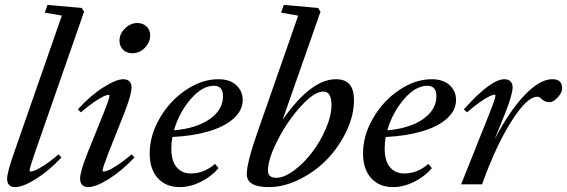

<svg xmlns="http://www.w3.org/2000/svg" viewBox="-20 -745 2292 776"><path d="M41.5 11.2Q8.8 11.2 8.8 -22.5Q8.8 -48.8 37.6 -129.9L230 -682.1L161.1 -693.8L171.9 -725.1L310.5 -712.9L319.8 -697.8L121.1 -127.9Q99.6 -65.9 99.6 -55.7Q99.6 -51.8 103.5 -51.8Q109.9 -51.8 121.8 -56.4Q133.8 -61 159.9 -77.9Q186 -94.7 216.8 -121.1L228.5 -108.4Q175.3 -52.7 123.8 -20.8Q72.3 11.2 41.5 11.2Z M514.2 -529.8Q491.7 -529.8 477.3 -544.2Q462.9 -558.6 462.9 -580.1Q462.9 -608.4 485.1 -630.1Q507.3 -651.9 534.7 -651.9Q558.1 -651.9 572.5 -637.9Q586.9 -624 586.9 -602.1Q586.9 -573.7 565.4 -551.8Q543.9 -529.8 514.2 -529.8ZM336.4 11.2Q320.8 11.2 312.3 2.4Q303.7 -6.3 303.7 -22.5Q303.7 -51.8 335 -129.9L397 -283.2Q422.4 -346.2 422.4 -357.9Q422.4 -361.8 418.5 -361.8Q412.6 -361.8 399.4 -356Q386.2 -350.1 360.8 -333Q335.4 -315.9 307.1 -291L294.4 -302.7Q344.2 -357.9 396.7 -391.4Q449.2 -424.8 478.5 -424.8Q494.6 -424.8 503.2 -416Q511.7 -407.2 511.7 -391.6Q511.7 -362.8 481.4 -285.6L418.9 -128.4Q394.5 -65.4 394.5 -55.7Q394.5 -51.8 398.4 -51.8Q404.8 -51.8 417 -56.4Q429.2 -61 455.1 -77.9Q481 -94.7 512.2 -121.1L523.4 -108.4Q470.7 -53.2 418.9 -21Q367.2 11.2 336.4 11.2Z M706.1 11.2Q650.9 11.2 617.9 -24.9Q585 -61 585 -125Q585 -197.3 625.5 -267.3Q666 -337.4 731 -381.1Q795.9 -424.8 862.3 -424.8Q909.2 -424.8 935.1 -400.6Q960.9 -376.5 960.9 -341.3Q960.9 -298.8 924.1 -265.9Q887.2 -232.9 823.2 -214.1Q759.3 -195.3 676.8 -191.4Q672.4 -168 672.4 -145Q672.4 -94.7 693.8 -69.3Q715.3 -43.9 751.5 -43.9Q804.2 -43.9 849.1 -82.5L863.3 -65.4Q833 -30.3 790.5 -9.5Q748 11.2 706.1 11.2ZM844.7 -398.4Q797.4 -398.4 750.7 -344.5Q704.1 -290.5 683.1 -218.3Q773.9 -226.1 827.6 -263.7Q881.3 -301.3 881.3 -356.4Q881.3 -398.4 844.7 -398.4Z M1065.9 11.2Q977.5 11.2 977.5 -41Q977.5 -86.4 1017.6 -201.7L1185.1 -681.6L1116.2 -693.8L1127 -725.1L1265.1 -712.9L1275.4 -697.8L1122.1 -260.7Q1236.8 -424.8 1337.4 -424.8Q1375 -424.8 1392.8 -404.1Q1410.6 -383.3 1410.6 -339.8Q1410.6 -278.8 1380.4 -215.1Q1350.1 -151.4 1302.5 -101.8Q1254.9 -52.2 1191.4 -20.5Q1127.9 11.2 1065.9 11.2ZM1096.2 -26.4Q1128.4 -26.4 1168.5 -56.2Q1208.5 -85.9 1241.7 -129.6Q1274.9 -173.3 1297.4 -225.8Q1319.8 -278.3 1319.8 -320.3Q1319.8 -375 1286.6 -375Q1250 -375 1195.8 -315.2Q1141.6 -255.4 1102.3 -178.7Q1063 -102.1 1063 -55.7Q1063 -26.4 1096.2 -26.4Z M1568.4 11.2Q1513.2 11.2 1480.2 -24.9Q1447.3 -61 1447.3 -125Q1447.3 -197.3 1487.8 -267.3Q1528.3 -337.4 1593.3 -381.1Q1658.2 -424.8 1724.6 -424.8Q1771.5 -424.8 1797.4 -400.6Q1823.2 -376.5 1823.2 -341.3Q1823.2 -298.8 1786.4 -265.9Q1749.5 -232.9 1685.5 -214.1Q1621.6 -195.3 1539.1 -191.4Q1534.7 -168 1534.7 -145Q1534.7 -94.7 1556.2 -69.3Q1577.6 -43.9 1613.8 -43.9Q1666.5 -43.9 1711.4 -82.5L1725.6 -65.4Q1695.3 -30.3 1652.8 -9.5Q1610.4 11.2 1568.4 11.2ZM1707 -398.4Q1659.7 -398.4 1613 -344.5Q1566.4 -290.5 1545.4 -218.3Q1636.2 -226.1 1689.9 -263.7Q1743.7 -301.3 1743.7 -356.4Q1743.7 -398.4 1707 -398.4Z M1843.8 0 1957 -283.7Q1982.4 -346.7 1982.4 -358.4Q1982.4 -362.3 1978.5 -362.3Q1972.7 -362.3 1959.5 -356.4Q1946.3 -350.6 1921.1 -333.3Q1896 -315.9 1867.7 -291L1854.5 -302.7Q1963.4 -424.8 2018.6 -424.8Q2034.7 -424.8 2043.2 -416Q2051.8 -407.2 2051.8 -391.6Q2051.8 -363.8 2021 -285.6L1979 -181.6Q2038.1 -295.4 2099.9 -360.1Q2161.6 -424.8 2211.4 -424.8Q2232.9 -424.8 2242.4 -415.8Q2252 -406.7 2252 -387.2Q2252 -370.6 2234.1 -351.3Q2216.3 -332 2201.2 -332Q2182.6 -332 2168.5 -345.2Q2160.2 -354 2151.4 -354Q2109.9 -354 2047.1 -255.1Q1984.4 -156.2 1928.2 0Z"/></svg>

Font: Elstob 18pt Medium
Style: Italic
Weight: 500
Italic angle: -20°
Designer: Peter S. Baker
Version: Version 1.015